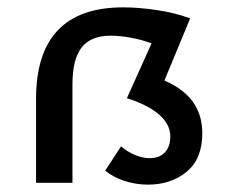

<svg xmlns="http://www.w3.org/2000/svg" viewBox="-20 -497 613 522"><path d="M530 -135Q530 -65 487.5 -30Q445 5 382 5Q350 5 319 -5Q288 -15 266 -33L309 -99Q327 -84 347.5 -75.5Q368 -67 387 -67Q413 -67 428 -82.5Q443 -98 443 -126Q443 -159 412.5 -185.5Q382 -212 325 -230L392 -379Q366 -389 335.5 -394.5Q305 -400 281 -400Q227 -400 202 -368Q177 -336 177 -268V0H78V-228Q78 -477 315 -477Q357 -477 407 -469.5Q457 -462 497 -447L427 -278Q530 -234 530 -135Z"/></svg>

Font: Ysabeau SC Semibold
Style: Regular
Weight: 600
Designer: Christian Thalmann (Catharsis Fonts)
Version: Version 0.003